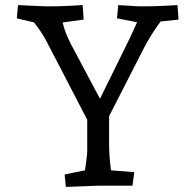

<svg xmlns="http://www.w3.org/2000/svg" viewBox="-20 -730 769 755"><path d="M334 -238 170 -554Q150 -594 125.5 -626.5Q101 -659 93 -669L147 -634L46 -658L51 -710Q70 -709 93 -708Q116 -707 136.5 -706Q157 -705 166 -705Q212 -705 252 -707Q292 -709 305 -710L309 -653L193 -637L221 -668Q221 -658 231.5 -622Q242 -586 273 -530L389 -312L358 -311L489 -577Q497 -593 506.5 -614.5Q516 -636 524 -653.5Q532 -671 533 -675L552 -636L440 -658L445 -710Q468 -709 493.5 -707Q519 -705 534 -705Q581 -705 623 -707Q665 -709 678 -710L682 -653L578 -642L630 -669Q621 -659 597.5 -626Q574 -593 548 -545L391 -238ZM239 5 234 -44 348 -67 309 -28Q311 -37 314 -58.5Q317 -80 320 -102.5Q323 -125 323 -135V-321H409V-165Q409 -139 411 -112.5Q413 -86 416 -63.5Q419 -41 421 -28L382 -63L508 -53L501 0H373Q367 0 344 1Q321 2 292.5 3Q264 4 239 5Z"/></svg>

Font: Andada Pro
Style: Regular
Weight: 400
Designer: Carolina Giovagnoli
Foundry: Huerta Tipografica
Version: Version 3.003